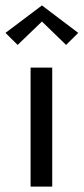

<svg xmlns="http://www.w3.org/2000/svg" viewBox="-53 -690 309 710"><path d="M0 0ZM236.3 -568.4 191.4 -523.9 102.1 -610.4 12.2 -523.9 -32.7 -568.4 102.1 -669.9ZM60.1 -439.9H140.1V0H60.1Z"/></svg>

Font: Pfennig
Style: Medium
Weight: 500
Version: Version 20120410 ; ttfautohint (v0.8)